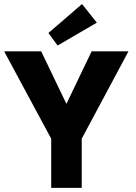

<svg xmlns="http://www.w3.org/2000/svg" viewBox="-37 -908 656 928"><path d="M241.5 -688 197 -748.5 359.5 -888.5 431 -798.5ZM210.5 -237.5 -17 -660H162L284 -406L406 -660H584L358 -237.5V0H210.5Z"/></svg>

Font: League Spartan
Style: Bold
Weight: 700
Foundry: The League of Moveable Type
Version: Version 2.002